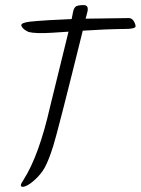

<svg xmlns="http://www.w3.org/2000/svg" viewBox="-20 -620 550 751"><path d="M471.2 -506.8C496.9 -506.8 509.9 -510.3 510.3 -517.1C510.3 -520.3 509.4 -524.1 507.8 -528.3C502.3 -542.3 494.1 -549.3 483.4 -549.3L314.9 -546.9L322.8 -577.1C323.1 -578.1 323.2 -581.1 323.2 -585.9C323.2 -594.7 318.4 -599.4 308.6 -600.1C292 -600.1 281.2 -598.1 276.1 -594.2C271.1 -590.3 267.5 -582.7 265.4 -571.3C263.3 -559.9 261.6 -551.4 260.3 -545.9L259.8 -545.4C229.8 -543.8 199.9 -542.3 169.9 -541L127.9 -538.1L96.2 -535.2C72.8 -532.2 61.8 -527.2 63.5 -520C66.1 -510.9 75.4 -502.6 91.3 -495.1C109.9 -490.2 140.5 -489.2 183.1 -491.9C225.7 -494.7 247.4 -496.1 248 -496.1L175.8 -202.1C146.8 -74.9 112.5 19.9 72.8 82C65.3 93.4 61.5 100.9 61.5 104.5C61.5 108.1 63.6 110.2 67.9 110.8C79.6 110.5 94.6 102.4 112.8 86.4C131 70.5 145.2 53.3 155.3 34.9C165.4 16.5 176.4 -11.4 188.2 -48.8C200.1 -86.3 238.6 -236.7 303.7 -500C361 -503.9 416.8 -506.2 471.2 -506.8Z"/></svg>

Font: Kristi
Style: Medium
Weight: 400
Italic angle: -15°
Version: Version 1.003